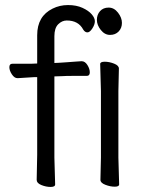

<svg xmlns="http://www.w3.org/2000/svg" viewBox="-20 -728 584 759"><path d="M198 1Q198 11 180 11Q162 11 143.5 3.5Q125 -4 125 -17L127 -116V-423H114L50 -419H49Q37 -419 27 -434Q17 -449 17 -462.5Q17 -476 29 -476H103L127 -477V-589Q127 -664 188 -694Q216 -708 249 -708Q282 -708 306 -697Q330 -686 342.5 -671.5Q355 -657 355 -644Q355 -631 345 -615.5Q335 -600 325.5 -600Q316 -600 309 -611Q290 -647 244 -647Q225 -647 210 -632Q195 -617 195 -585V-479L216 -480Q228 -481 245.5 -482Q263 -483 279 -484.5Q295 -486 302 -486H303Q316 -486 325.5 -471Q335 -456 335 -442Q335 -428 323 -428H266Q240 -428 227 -427L195 -426V-105ZM451 1Q451 10 433.5 10Q416 10 396.5 2.5Q377 -5 377 -17L379 -105V-368L376 -475Q376 -484 394 -484Q412 -484 431 -476.5Q450 -469 450 -457L448 -368V-105ZM446.5 -678Q462 -658 462 -637.5Q462 -617 449 -603.5Q436 -590 415 -590Q394 -590 378.5 -609.5Q363 -629 363 -649.5Q363 -670 375.5 -684Q388 -698 409.5 -698Q431 -698 446.5 -678Z"/></svg>

Font: LXGW WenKai TC
Style: Regular
Weight: 400
Designer: LXGW / Fontworks Inc.
Foundry: LXGW / Fontworks Inc.
Version: Version 1.330